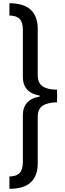

<svg xmlns="http://www.w3.org/2000/svg" viewBox="-20 -813 408 1201"><path d="M39 -793Q130 -792 173 -751Q216 -710 216 -632V-344Q216 -294 246.5 -273Q277 -252 337 -252V-173Q277 -172 246.5 -151.5Q216 -131 216 -82V209Q216 286 173 327Q130 368 39 368V291Q84 290 103.5 268.5Q123 247 123 200V-91Q123 -191 228 -209V-215Q123 -233 123 -333V-626Q123 -673 103.5 -694Q84 -715 39 -716Z"/></svg>

Font: Noto Sans Kannada ExtraCondensed Medium
Style: Regular
Weight: 500
Width: 2
Designer: Jelle Bosma - Monotype Design Team
Foundry: Monotype Imaging Inc.
Version: Version 2.005; ttfautohint (v1.8.4.7-5d5b)